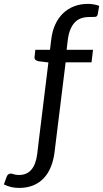

<svg xmlns="http://www.w3.org/2000/svg" viewBox="-142 -746 518 964"><path d="M115 -546Q120 -589.5 135.5 -623Q151 -656.5 175 -679.5Q199 -702.5 230.5 -714.5Q262 -726.5 299 -726.5Q330 -726.5 356 -716.5L348.5 -673.5Q346 -662 335 -661.2Q324 -660.5 305 -660.5Q284 -660.5 266.2 -654.5Q248.5 -648.5 234.8 -634.8Q221 -621 211.5 -598.5Q202 -576 198 -543L192.5 -496H325L317.5 -433H187.5L137 -24L132 17Q127 57.5 113.8 90.8Q100.5 124 78.5 147.8Q56.5 171.5 25.5 184.5Q-5.5 197.5 -46 197.5Q-68.5 197.5 -86 193.2Q-103.5 189 -122.5 180L-109 142.5Q-105 132 -99.2 128.8Q-93.5 125.5 -87.5 125.5Q-81.5 125.5 -72.5 129Q-63.5 132.5 -46 132.5Q-8 132.5 15 106.5Q38 80.5 45 26.5L51.5 -29.5L101 -432.5L51.5 -438.5Q41.5 -440.5 36 -445.5Q30.5 -450.5 31.5 -460.5L35.5 -496H109Z"/></svg>

Font: Lato 2
Style: Italic
Weight: 400
Italic angle: -7°
Designer: Lukasz Dziedzic with Adam Twardoch and Botio Nikoltchev
Foundry: tyPoland Lukasz Dziedzic
Version: Version 2.015; 2015-08-06; http://www.latofonts.com/